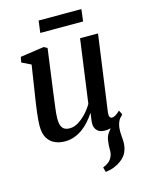

<svg xmlns="http://www.w3.org/2000/svg" viewBox="-138 -794 853 1121"><g transform="rotate(-15 288.0 -233.0)"><path d="M358.5 244.5 350.5 215.5Q372.5 206 386 195.2Q399.5 184.5 407 167.5Q416 149.5 415.2 124.2Q414.5 99 418.5 73.5Q421.5 44.5 437.5 24.5Q453.5 4.5 464.5 -10.5L529 -48Q512 -27.5 506 -5.5Q500 16.5 500.5 42Q500.5 55 502.2 71Q504 87 504 102Q504 134 492.5 160.8Q481 187.5 454 207.5Q435.5 221.5 412.8 230.8Q390 240 358.5 244.5ZM175 10.5Q142 10.5 114.8 -1.8Q87.5 -14 71.2 -41Q55 -68 54.5 -112.5Q54.5 -129 56.2 -150.8Q58 -172.5 61 -197Q64 -221.5 67.5 -245.2Q71 -269 74 -288.5L102.5 -473.5L47 -500.5L53 -533L197 -554L217.5 -542.5L183 -287Q180.5 -266.5 177.5 -244.8Q174.5 -223 171.8 -202Q169 -181 167.2 -162.5Q165.5 -144 165.5 -130Q165.5 -102 172 -85.8Q178.5 -69.5 191.2 -62.8Q204 -56 223 -56Q248 -56 274 -71.8Q300 -87.5 323.2 -112.5Q346.5 -137.5 363 -166L415.5 -548.5H524L460.5 -89Q458 -70.5 462.5 -61.5Q467 -52.5 476.5 -52.5Q486 -52.5 497.5 -59.2Q509 -66 525.5 -81.5L538 -56Q532 -46.5 515 -31Q498 -15.5 473.2 -2.8Q448.5 10 418 10Q385 10 369.5 -7Q354 -24 354.5 -50Q354.5 -53 355 -59.8Q355.5 -66.5 356.8 -75.2Q358 -84 359.2 -93Q360.5 -102 361.5 -109.5L360 -110Q345 -87 326.2 -65.5Q307.5 -44 284.5 -27Q261.5 -10 234.2 0.2Q207 10.5 175 10.5ZM208.5 -711H467L458 -638.5H199Z"/></g></svg>

Font: Merriweather 48pt Medium
Style: Italic
Weight: 500
Italic angle: -7.8°
Version: Version 2.101